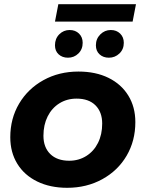

<svg xmlns="http://www.w3.org/2000/svg" viewBox="-20 -887 694 915"><path d="M29 -233Q29 -322 71 -393Q113 -464 187 -505Q261 -546 354 -546Q436 -546 497 -516Q558 -486 591.5 -431.5Q625 -377 625 -305Q625 -216 583.5 -145Q542 -74 467.5 -33Q393 8 300 8Q219 8 157.5 -22Q96 -52 62.5 -106.5Q29 -161 29 -233ZM467 -298Q467 -353 435 -385Q403 -417 345 -417Q299 -417 263 -394.5Q227 -372 207 -332Q187 -292 187 -240Q187 -185 219.5 -153Q252 -121 310 -121Q355 -121 391 -143.5Q427 -166 447 -206Q467 -246 467 -298ZM242 -671Q242 -703 262.5 -723.5Q283 -744 312 -744Q339 -744 356.5 -727Q374 -710 374 -683Q374 -652 353.5 -632Q333 -612 304 -612Q277 -612 259.5 -628Q242 -644 242 -671ZM437 -671Q437 -702 458 -723Q479 -744 508 -744Q535 -744 552.5 -727Q570 -710 570 -683Q570 -652 549 -632Q528 -612 499 -612Q472 -612 454.5 -628Q437 -644 437 -671ZM258 -867H628L612 -784H242Z"/></svg>

Font: Idrija
Style: Bold Italic
Weight: 700
Italic angle: -11.3°
Designer: Julieta Ulanovsky
Foundry: Julieta Ulanovsky
Version: Version 7.200